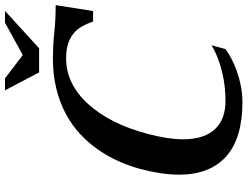

<svg xmlns="http://www.w3.org/2000/svg" viewBox="-128 -824 964 747"><g transform="rotate(-90 353.5 -451.0)"><path d="M333 -55.2Q359.9 -55.2 387.7 -58.1Q415.5 -61 443.4 -67.6Q471.2 -74.2 498.3 -84.5Q525.4 -94.7 550.3 -109.4L535.6 -55.2Q520.5 -43.9 498.5 -32.2Q476.6 -20.5 449.7 -11Q422.9 -1.5 392.1 4.6Q361.3 10.7 329.1 10.7Q188 10.7 117.4 -53Q46.9 -116.7 46.9 -235.8Q46.9 -302.2 68.8 -385.3Q80.6 -429.2 99.6 -471.7Q118.7 -514.2 145.3 -552.2Q171.9 -590.3 206.8 -622.3Q241.7 -654.3 285.6 -677.5Q329.6 -700.7 382.6 -713.6Q435.5 -726.6 498.5 -726.6Q521.5 -726.6 539.3 -725.8Q557.1 -725.1 572.3 -723.9Q587.4 -722.7 601.1 -721.2Q614.7 -719.7 630.4 -718.5Q646 -717.3 664.3 -716.6Q682.6 -715.8 706.5 -715.8L683.6 -570.3H642.6Q635.3 -592.3 625 -611.3Q614.7 -630.4 598.1 -644.8Q581.5 -659.2 557.6 -667.2Q533.7 -675.3 499.5 -675.3Q449.7 -675.3 405 -653.6Q360.4 -631.8 322.8 -590.8Q285.2 -549.8 255.1 -491Q225.1 -432.1 205.6 -357.9Q184.6 -278.3 184.6 -220.7Q184.6 -176.3 195.6 -145Q206.5 -113.8 226.3 -93.8Q246.1 -73.7 273.4 -64.5Q300.8 -55.2 333 -55.2ZM512.2 -843.8 638.2 -913.1H684.1L538.6 -780.3H444.8L375 -913.1H421.9Z"/></g></svg>

Font: Arian AMU Serif
Style: Bold Italic
Weight: 700
Italic angle: -15°
Designer: Ruben Hakobyan (Tarumian)
Foundry: Ruben Hakobyan (Tarumian)
Version: Version 1.002